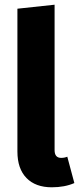

<svg xmlns="http://www.w3.org/2000/svg" viewBox="-20 -779 340 816"><path d="M54 -135V-742L212 -759V-141Q212 -108 240 -108Q254 -108 266 -113L296 -1Q255 17 200 17Q131 17 92.5 -22.5Q54 -62 54 -135Z"/></svg>

Font: FiraGOUPP
Style: Bold
Weight: 700
Designer: bBox Type
Foundry: bBox Type GmbH
Version: Version 1.001